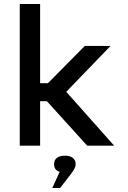

<svg xmlns="http://www.w3.org/2000/svg" viewBox="-20 -730 640 962"><path d="M79 -710V0H181V-223H215L417 0H552L312 -270L534 -500H405L220 -313H181V-710ZM242 212H281L333 145C349 124 359 108 359 94V92C359 66 340 50 305 50C270 50 251 66 251 92V94C251 112 260 125 279 131Z"/></svg>

Font: LT Wave Mono Medium
Style: Regular
Weight: 500
Designer: Daniel Lyons
Version: Version 2.5 (Glyphs App)